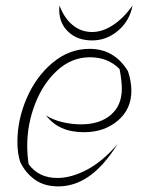

<svg xmlns="http://www.w3.org/2000/svg" viewBox="-20 -654 511 684"><path d="M52 -77Q42 -107 42 -149Q42 -228 75.5 -305Q109 -382 168 -431Q227 -480 299 -480Q388 -480 436 -400Q448 -364 448 -330Q448 -265 399.5 -224Q351 -183 279 -183Q189 -183 144 -243Q166 -228 200 -219.5Q234 -211 269 -211Q335 -211 374.5 -244.5Q414 -278 414 -338Q414 -366 406 -408Q365 -450 300 -450Q236 -450 185 -404Q134 -358 105.5 -285Q77 -212 77 -135Q77 -102 82 -69Q118 -20 184 -20Q235 -20 291 -50Q347 -80 399 -141Q350 -63 298 -26.5Q246 10 188 10Q137 10 103.5 -14.5Q70 -39 52 -77ZM191 -619Q191 -629 192 -634Q209 -589 239 -564.5Q269 -540 308 -540Q345 -540 382.5 -564.5Q420 -589 452 -634Q442 -580 401 -545Q360 -510 308 -510Q256 -510 223.5 -540.5Q191 -571 191 -619Z"/></svg>

Font: Srisakdi
Style: Regular
Weight: 400
Designer: Cadson Demak Co.,Ltd.
Foundry: Cadson Demak Co.,Ltd.
Version: Version 1.000